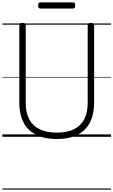

<svg xmlns="http://www.w3.org/2000/svg" viewBox="-20 -1154 957 1620"><path d="M460 19Q383 19 323.5 -1Q264 -21 224 -59.5Q184 -98 163.5 -155.5Q143 -213 143 -287V-942Q143 -952 149 -956.5Q155 -961 169 -961Q184 -961 190.5 -956.5Q197 -952 197 -942V-285Q197 -203 227 -147Q257 -91 315.5 -63Q374 -35 460 -35Q545 -35 603 -63Q661 -91 690.5 -147Q720 -203 720 -285V-942Q720 -952 726.5 -956.5Q733 -961 747 -961Q774 -961 774 -942V-287Q774 -188 738 -119.5Q702 -51 632.5 -16Q563 19 460 19ZM321 -1082Q310 -1082 306 -1088.5Q302 -1095 302 -1107Q302 -1119 306 -1126.5Q310 -1134 321 -1134H595Q607 -1134 610.5 -1126.5Q614 -1119 614 -1107Q614 -1095 610.5 -1088.5Q607 -1082 595 -1082ZM0 436H917V446H0ZM0 -20H917V0H0ZM0 -505H917V-500H0ZM0 -956H917V-946H0Z"/></svg>

Font: Playwrite HU Guides
Style: Regular
Weight: 400
Designer: Veronika Burian, José Scaglione
Foundry: TypeTogether
Version: Version 1.003